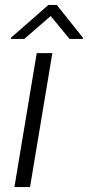

<svg xmlns="http://www.w3.org/2000/svg" viewBox="-20 -762 358 782"><path d="M38.7 0 129.6 -545.5H193.2L102.3 0ZM78.7 -603.3 186.4 -696.7 263.4 -603.3H317.7L317.9 -608.3L211.2 -741.8H177.1L24.6 -608.3L24.4 -603.3Z"/></svg>

Font: Inter UI Light
Style: Italic
Weight: 300
Italic angle: 9.39999°
Designer: Rasmus Andersson
Foundry: rsms
Version: 3.2;8d6f07862